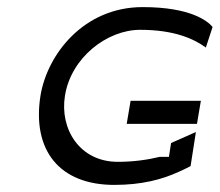

<svg xmlns="http://www.w3.org/2000/svg" viewBox="-20 -560 619 541"><path d="M546 -276H348L337 -211H535ZM462 -157 456 -118H431H430C397 -110 357 -104 312 -104C204 -104 148 -197 163 -290C180 -398 282 -476 375 -476C470 -476 526 -451 560 -426L579 -484C566 -500 518 -540 382 -540C216 -540 113 -407 94 -290C70 -137 147 -39 302 -39C379 -39 436 -54 484 -76C495 -81 506 -86 517 -92L532 -188Z"/></svg>

Font: Charger Static
Style: 2Obl
Weight: 1000
Designer: Jasper
Foundry: KineticPlasma Fonts/Cannot Into Space Fonts
Version: Version 1.1